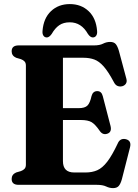

<svg xmlns="http://www.w3.org/2000/svg" viewBox="-20 -928 692 964"><path d="M38.5 -670.5Q38.5 -700 73.5 -700H451.5Q480.5 -700 497.5 -708.8Q514.5 -717.5 533 -717.5Q551.5 -717.5 560.8 -707Q570 -696.5 577 -672.5L614.5 -532.5Q618.5 -518 612.2 -508.2Q606 -498.5 593.5 -495Q580.5 -492 569.5 -496.8Q558.5 -501.5 551 -517Q523.5 -568.5 500.5 -594.5Q477.5 -620.5 453.5 -629.2Q429.5 -638 399 -638H296V-385H375Q406 -385 419 -398Q432 -411 439.5 -445.5Q446 -470 467.5 -470.5Q489.5 -471 496 -445.5L535 -295.5Q542.5 -264.5 518.5 -256.5Q496 -249 481 -270.5Q458.5 -303.5 440 -314.5Q421.5 -325.5 385.5 -325.5H296V-119Q296 -62 352.5 -62H409.5Q442.5 -62 468.2 -73.2Q494 -84.5 518.2 -115.8Q542.5 -147 571 -207.5Q582.5 -235 610.5 -229.5Q642 -222.5 632.5 -187L592 -28.5Q585.5 -5 576 5.8Q566.5 16.5 547.5 16.5Q530 16.5 512.8 8.2Q495.5 0 466 0H73.5Q38.5 0 38.5 -29.5Q38.5 -52 61 -62L85 -69Q97 -73.5 103.5 -80.8Q110 -88 110 -101.5V-598.5Q110 -612 103.5 -619.2Q97 -626.5 85 -631L61 -638Q38.5 -648 38.5 -670.5ZM330.5 -816Q298.5 -816 277.2 -801.2Q256 -786.5 239.5 -757.5Q227 -740 215 -740Q204 -740 198 -749Q192 -758 193.5 -773Q198.5 -836.5 236 -872Q273.5 -907.5 330.5 -907.5Q387.5 -907.5 425 -872Q462.5 -836.5 467.5 -773Q469 -758 463 -749Q457 -740 446 -740Q433.5 -740 421.5 -757.5Q388.5 -816 330.5 -816Z"/></svg>

Font: Fraunces 72pt Soft
Style: Bold
Weight: 700
Version: Version 1.000;[b76b70a41]